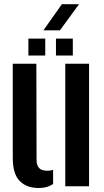

<svg xmlns="http://www.w3.org/2000/svg" viewBox="-20 -912 508 940"><path d="M42.5 -139.5V-600H158L159 -129.5Q159 -102 171.8 -89Q184.5 -76 213 -76Q228 -76 240 -80.5V-11Q211 8.5 170.5 8.5Q110 8.5 76.2 -26Q42.5 -60.5 42.5 -139.5ZM299.5 0V-600H416V0ZM254 -640V-723H336.5V-640ZM119 -640V-723H201.5V-640ZM192.5 -763.5 283 -891.5H367L273.5 -763.5Z"/></svg>

Font: Big Shoulders Stencil Text Thin
Style: Bold
Weight: 700
Version: Version 2.001